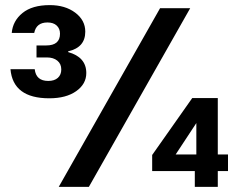

<svg xmlns="http://www.w3.org/2000/svg" viewBox="-20 -732 932 752"><path d="M173 -347Q31 -347 21 -461H116Q121 -415 169 -415Q193 -415 206.5 -427Q220 -439 220 -460Q220 -482 204.5 -494.5Q189 -507 164 -507H123V-554H161Q215 -554 215 -600Q215 -620 202 -632Q189 -644 166 -644Q122 -644 114 -603H26Q30 -650 68 -681Q106 -712 175 -712Q235 -712 274.5 -682.5Q314 -653 314 -608Q314 -546 247 -531V-528Q318 -508 318 -446Q318 -403 278.5 -375Q239 -347 173 -347ZM210 0 607 -700H725L328 0ZM743 0V-62H576V-125L733 -348H833V-127H873V-62H833V0ZM668 -127H749V-250Z"/></svg>

Font: AWOL-DM SemiBold
Style: Regular
Weight: 600
Designer: Colophon Foundry, Jonny Pinhorn, Mikhail Sharanda
Foundry: Colophon Foundry
Version: Version 1.000;Glyphs 3.2.3 (3260)